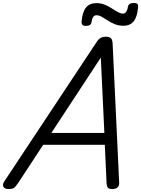

<svg xmlns="http://www.w3.org/2000/svg" viewBox="-72 -1263 953 1297"><path d="M-15 14Q-41 14 -49 -1.5Q-57 -17 -42 -39L578 -975Q592 -998 607 -1006.5Q622 -1015 646 -1015Q665 -1015 676.5 -1005.5Q688 -996 689 -964L733 -31Q735 -11 723.5 1.5Q712 14 686 14Q664 14 657 5.5Q650 -3 648 -23L636 -285H220L50 -26Q32 0 21.5 7Q11 14 -15 14ZM275 -365H633L609 -874ZM509 -1088Q477 -1088 479 -1116Q484 -1181 508.5 -1211.5Q533 -1242 579 -1242Q609 -1242 635 -1231.5Q661 -1221 683 -1206.5Q705 -1192 724.5 -1181.5Q744 -1171 760 -1171Q770 -1171 779 -1181.5Q788 -1192 792 -1217Q796 -1243 833 -1243Q849 -1243 855.5 -1236.5Q862 -1230 861 -1217Q856 -1151 832 -1120Q808 -1089 761 -1089Q730 -1089 704 -1099.5Q678 -1110 656 -1124.5Q634 -1139 615.5 -1149.5Q597 -1160 579 -1160Q566 -1160 557.5 -1148.5Q549 -1137 546 -1113Q545 -1101 535 -1094.5Q525 -1088 509 -1088Z"/></svg>

Font: Playwrite AU TAS
Style: Regular
Weight: 400
Designer: Veronika Burian, José Scaglione
Foundry: TypeTogether
Version: Version 1.002